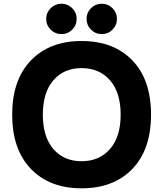

<svg xmlns="http://www.w3.org/2000/svg" viewBox="-20 -999 876 1031"><path d="M310.5 -815.9Q276.4 -815.9 252.2 -839.8Q228 -863.8 228 -897.9Q228 -931.2 252.2 -955.1Q276.4 -979 310.5 -979Q343.8 -979 367.7 -955.1Q391.6 -931.2 391.6 -897.9Q391.6 -863.8 367.7 -839.8Q343.8 -815.9 310.5 -815.9ZM526.9 -815.9Q492.7 -815.9 468.8 -839.8Q444.8 -863.8 444.8 -897.9Q444.8 -931.2 468.8 -955.1Q492.7 -979 526.9 -979Q560.1 -979 584 -955.1Q607.9 -931.2 607.9 -897.9Q607.9 -863.8 584 -839.8Q560.1 -815.9 526.9 -815.9ZM418 12.2Q246.1 12.2 145.8 -92.3Q45.4 -196.8 45.4 -383.3Q45.4 -569.8 145.8 -674.3Q246.1 -778.8 418 -778.8Q590.3 -778.8 690.7 -674.8Q791 -570.8 791 -383.3Q791 -196.3 690.7 -92Q590.3 12.2 418 12.2ZM418 -133.3Q513.7 -133.3 570.8 -199Q627.9 -264.6 627.9 -383.3Q627.9 -502 570.8 -567.6Q513.7 -633.3 418 -633.3Q322.8 -633.3 266.4 -567.6Q210 -502 210 -383.3Q210 -264.6 266.4 -199Q322.8 -133.3 418 -133.3Z"/></svg>

Font: Acari Sans Neue Black
Style: Regular
Weight: 900
Designer: Alfredo Marco Pradil
Foundry: Alfredo Marco Pradil
Version: Version 1.045;June 16, 2019;FontCreator 11.5.0.2425 64-bit; 